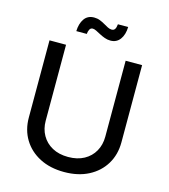

<svg xmlns="http://www.w3.org/2000/svg" viewBox="-133 -1034 1009 1149"><g transform="rotate(15 371.0 -459.0)"><path d="M371.6 11.2Q284.7 11.2 220 -22.2Q155.3 -55.7 119.6 -114.5Q84 -173.3 84 -249V-727.5H186.5V-256.8Q186.5 -206.5 209 -167Q231.4 -127.4 272.9 -104.7Q314.5 -82 371.6 -82Q428.7 -82 470 -104.7Q511.2 -127.4 533.4 -167Q555.7 -206.5 555.7 -256.8V-727.5H657.7V-249Q657.7 -173.3 622.3 -114.5Q586.9 -55.7 522.5 -22.2Q458 11.2 371.6 11.2ZM436 -820.3Q417 -820.3 399.7 -826.7Q382.3 -833 366.9 -841.3Q351.6 -849.6 338.6 -856Q325.7 -862.3 316.4 -862.3Q303.2 -862.3 296.9 -850.1Q290.5 -837.9 289.6 -822.3H224.6Q226.1 -869.1 246.8 -898.9Q267.6 -928.7 307.6 -928.7Q327.1 -928.7 343.8 -922.1Q360.4 -915.5 374.5 -907.2Q388.7 -898.9 401.4 -892.3Q414.1 -885.7 426.3 -885.7Q439.5 -885.7 446 -895.5Q452.6 -905.3 454.6 -926.3H518.1Q516.6 -877.9 495.1 -849.1Q473.6 -820.3 436 -820.3Z"/></g></svg>

Font: Inter Cardless
Style: Regular
Weight: 400
Designer: Rasmus Andersson
Foundry: rsms
Version: Version 4.001;git-9221beed3